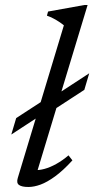

<svg xmlns="http://www.w3.org/2000/svg" viewBox="-20 -735 376 765"><path d="M44.5 -264.5 159 -339 188.5 -347 335.5 -443 316 -377 177 -286.5 149 -280 25 -199ZM234.5 -634Q225.5 -641.5 215.2 -648.2Q205 -655 193.2 -661.2Q181.5 -667.5 167 -672.5L171.5 -689L316 -715H329L125 -41L117 -57.5Q134.5 -56 157 -62Q179.5 -68 204.2 -81.8Q229 -95.5 253 -116L268.5 -96Q231 -55 199.2 -32Q167.5 -9 141.5 0.5Q115.5 10 93 10Q67 10 55.8 2Q44.5 -6 51 -26.5Z"/></svg>

Font: Newsreader 16pt 16pt
Style: Italic
Weight: 400
Italic angle: -17°
Version: Version 1.003